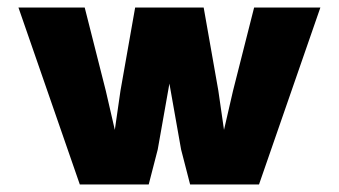

<svg xmlns="http://www.w3.org/2000/svg" viewBox="-20 -490 900 510"><path d="M521 -470H339L300 -249L285 -145L261 -249L205 -470H29L192 0H375L399 -93L430 -268L461 -93L485 0H668L831 -470H655L599 -249L575 -145L560 -249Z"/></svg>

Font: Kreadon Extra Bold
Style: Regular
Weight: 800
Designer: kohakuno
Foundry: StudioGnu
Version: Version 1.000;Glyphs 3.1.2 (3151)